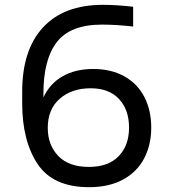

<svg xmlns="http://www.w3.org/2000/svg" viewBox="-20 -756 699 796"><path d="M72 -328V-376Q72 -549 158.5 -642.5Q245 -736 407 -736Q463 -736 532 -728V-646Q462 -654 403 -654Q272 -654 216 -582Q160 -510 160 -369V-352Q187 -410 240 -440Q293 -470 366 -470Q442 -470 496.5 -439Q551 -408 579 -353Q607 -298 607 -227Q607 -155 577.5 -99Q548 -43 490 -11.5Q432 20 349 20Q200 20 136 -76Q72 -172 72 -328ZM515 -227Q515 -301 473.5 -345.5Q432 -390 356 -390Q277 -390 227.5 -346.5Q178 -303 178 -226Q178 -155 221.5 -109.5Q265 -64 349 -64Q429 -64 472 -108.5Q515 -153 515 -227Z"/></svg>

Font: Sora-SIA
Style: Regular
Weight: 400
Designer: Jonathan Barnbrook, Julián Moncada
Foundry: Barnbrook Fonts
Version: Version 2.000